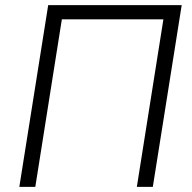

<svg xmlns="http://www.w3.org/2000/svg" viewBox="-20 -725 746 745"><path d="M55 0 167 -705H685L573 0H511L614 -650H220L117 0Z"/></svg>

Font: Nunito Sans 10pt SemiCondensed Light
Style: Italic
Weight: 300
Width: 4
Italic angle: -9°
Designer: Vernon Adams
Foundry: Vernon Adams
Version: Version 3.101;gftools[0.9.27]